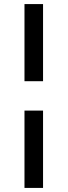

<svg xmlns="http://www.w3.org/2000/svg" viewBox="-20 -815 331 941"><path d="M100 -417V-795H191V-417ZM191 -273V106H100V-273Z"/></svg>

Font: Poppins
Style: Regular
Weight: 400
Designer: Ninad Kale (Devanagari), Jonny Pinhorn (Latin)
Version: Version 5.002